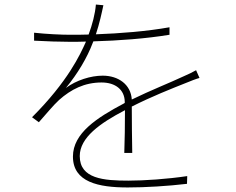

<svg xmlns="http://www.w3.org/2000/svg" viewBox="-20 -799 1040 845"><path d="M530 -314C530 -257 529 -172 527 -126H562C561 -177 560 -273 560 -330C647 -374 733 -408 801 -435C821 -443 840 -451 858 -456L843 -490C825 -480 811 -473 790 -464C726 -434 644 -402 560 -361C556 -427 501 -466 432 -466C379 -466 316 -446 270 -412C322 -475 364 -546 388 -610L391 -617C501 -620 623 -629 726 -646V-679C625 -661 510 -652 402 -648C418 -696 428 -743 435 -776L402 -779C399 -739 386 -690 370 -647C343 -646 316 -646 290 -646C250 -646 185 -649 130 -655V-620C185 -617 244 -615 288 -615C310 -615 334 -615 358 -616V-615C333 -559 279 -441 121 -283L151 -261C184 -298 213 -334 240 -359C293 -406 352 -436 427 -436C488 -436 528 -404 529 -352V-346L524 -343C407 -281 301 -213 301 -110C301 3 414 26 542 26C620 26 719 20 803 10L804 -24C717 -11 615 -4 545 -4C437 -4 331 -12 331 -112C331 -194 421 -257 528 -313Z"/></svg>

Font: Source Han Sans CN ExtraLight
Style: Regular
Weight: 250
Designer: Ryoko NISHIZUKA (kana & ideographs); Paul D. Hunt (Latin, Greek & Cyrillic); Wenlong ZHANG (bopomofo); Sandoll Communica
Foundry: Adobe Systems Incorporated
Version: Version 1.004;PS 1.004;hotconv 16.6.51;makeotf.lib2.5.65220